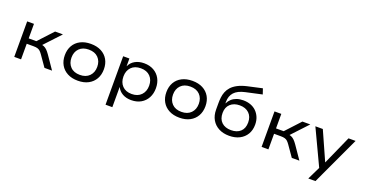

<svg xmlns="http://www.w3.org/2000/svg" viewBox="-39 -1535 4801 2521"><g transform="rotate(20 2362.0 -274.5)"><path d="M106 0V-496H201V-293H308L496 -496H606L380 -254L364 -278Q398 -275 421.5 -265Q445 -255 465.5 -235Q486 -215 509 -182L634 0H528L422 -152Q405 -176 389.5 -190.5Q374 -205 352 -211.5Q330 -218 294 -218H201V0Z M995 9Q911 9 849.5 -23.5Q788 -56 755 -114Q722 -172 722 -249Q722 -326 755 -383.5Q788 -441 849.5 -473Q911 -505 995 -505Q1080 -505 1141 -473Q1202 -441 1235 -383.5Q1268 -326 1268 -249Q1268 -172 1235 -114Q1202 -56 1141 -23.5Q1080 9 995 9ZM995 -72Q1079 -72 1127 -121Q1175 -170 1175 -249Q1175 -328 1127.5 -376.5Q1080 -425 995 -425Q910 -425 862.5 -376.5Q815 -328 815 -249Q815 -170 862.5 -121Q910 -72 995 -72Z M1447 180V-497H1534V-391H1536Q1561 -446 1614.5 -475.5Q1668 -505 1740 -505Q1817 -505 1874.5 -472.5Q1932 -440 1963.5 -382.5Q1995 -325 1995 -248Q1995 -173 1964 -115Q1933 -57 1876 -24Q1819 9 1740 9Q1670 9 1618.5 -20.5Q1567 -50 1544 -100H1542V180ZM1720 -69Q1804 -69 1852 -119Q1900 -169 1900 -249Q1900 -330 1852.5 -379Q1805 -428 1721 -428Q1636 -428 1588.5 -379Q1541 -330 1541 -249Q1541 -168 1588.5 -118.5Q1636 -69 1720 -69Z M2414 9Q2330 9 2268.5 -23.5Q2207 -56 2174 -114Q2141 -172 2141 -249Q2141 -326 2174 -383.5Q2207 -441 2268.5 -473Q2330 -505 2414 -505Q2499 -505 2560 -473Q2621 -441 2654 -383.5Q2687 -326 2687 -249Q2687 -172 2654 -114Q2621 -56 2560 -23.5Q2499 9 2414 9ZM2414 -72Q2498 -72 2546 -121Q2594 -170 2594 -249Q2594 -328 2546.5 -376.5Q2499 -425 2414 -425Q2329 -425 2281.5 -376.5Q2234 -328 2234 -249Q2234 -170 2281.5 -121Q2329 -72 2414 -72Z M3109 9Q3026 9 2964 -23.5Q2902 -56 2867.5 -115.5Q2833 -175 2833 -258V-347Q2833 -386 2837.5 -426.5Q2842 -467 2857 -505.5Q2872 -544 2902 -577.5Q2932 -611 2982 -638Q3032 -665 3108 -683L3315 -729L3341 -652L3113 -602Q3013 -580 2966.5 -529Q2920 -478 2920 -396V-376H2922Q2940 -413 2969 -439Q2998 -465 3038 -479Q3078 -493 3129 -493Q3185 -493 3231.5 -476Q3278 -459 3311.5 -426Q3345 -393 3364 -347.5Q3383 -302 3383 -245Q3383 -168 3349 -111Q3315 -54 3253.5 -22.5Q3192 9 3109 9ZM3108 -69Q3191 -69 3239 -113.5Q3287 -158 3287 -241Q3287 -322 3238.5 -368.5Q3190 -415 3108 -415Q3026 -415 2977 -369.5Q2928 -324 2928 -245Q2928 -160 2976.5 -114.5Q3025 -69 3108 -69Z M3562 0V-496H3657V-293H3764L3952 -496H4062L3836 -254L3820 -278Q3854 -275 3877.5 -265Q3901 -255 3921.5 -235Q3942 -215 3965 -182L4090 0H3984L3878 -152Q3861 -176 3845.5 -190.5Q3830 -205 3808 -211.5Q3786 -218 3750 -218H3657V0Z M4280 180 4385 -36V39L4133 -496H4237L4416 -95H4417L4596 -496H4695L4380 180Z"/></g></svg>

Font: Nunito Sans 7pt SemiExpanded
Style: Regular
Weight: 400
Width: 6
Designer: Vernon Adams
Foundry: Vernon Adams
Version: Version 3.101;gftools[0.9.27]